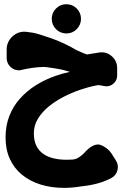

<svg xmlns="http://www.w3.org/2000/svg" viewBox="-20 -582 598 921"><path d="M536.1 188 514.7 154.1C509.1 145.3 502.3 137.8 494 131.5C480.6 121.3 468.9 114.9 459 112.2C449.1 109.6 437.6 111.4 424.6 117.8C411.5 124.2 396.9 136.7 380.7 155.2C377.4 159 370.2 164.7 359 172.3C349.4 179 338.7 182.6 327.1 183.4C317.5 184 308.1 184.3 298.8 184.3C276.4 184.3 255.7 182 236.6 177.4C217.5 172.8 201 165.6 187 155.7C173 145.8 162.1 132.8 154.2 116.8C146.4 100.8 142.4 81.1 142.4 57.7C142.4 32.3 148.9 8.9 161.9 -12.5C174.9 -33.8 192 -53.3 213.3 -70.8C234.7 -88.3 258.5 -103.8 284.7 -117.3C310.9 -130.8 337.4 -142.1 364.3 -151.3C391.2 -160.4 416.5 -167.3 440.2 -171.8C443.7 -172.5 447.8 -173.3 452.4 -174L487.1 -168C502 -167.3 514.9 -172 525.7 -182.3C536.6 -192.6 542 -205.2 542 -220.2V-255.5C542 -277.2 534.1 -295.5 518.3 -310.4C502.5 -325.4 483.8 -332.2 462.1 -331L396.7 -320.7C381.1 -326.3 364.3 -333.3 346.3 -341.9C307.3 -365.2 266.5 -384.2 223.8 -399.1C181.1 -413.9 152.3 -422.6 137.5 -425C122.7 -427.5 111.1 -429.1 102.7 -429.8C78.1 -431.2 56.8 -423.4 38.9 -406.4C21 -389.5 12 -368.7 12 -344V-303.9C12 -286.9 18.2 -272.6 30.5 -260.9C42.8 -249.2 57.4 -243.8 74.4 -244.7C116.7 -254.9 155.4 -260.3 190.3 -260.9C194.9 -260.5 199.9 -260.1 205.1 -259.6C205.4 -259.6 205.6 -259.6 205.7 -259.5C226.1 -257 245.6 -253.9 264.4 -250.4C269 -249.5 273.4 -248.7 277.6 -247.8C290.3 -244.8 302.8 -241.3 315.1 -237.3C291 -232.1 267.7 -225.6 245 -217.6C211.7 -205.9 180.7 -191 151.9 -173C123.2 -154.9 97.9 -133.7 76.1 -109.3C54.2 -84.9 37.2 -57.2 25 -26.2C12.8 4.8 6.7 39.4 6.7 77.5C6.7 116.1 13.5 150.4 27.3 180.5C41 210.5 60.4 235.8 85.6 256.3C110.8 276.9 140.5 292.6 174.8 303.2C209.1 313.9 246.6 319.2 287.3 319.2C312.6 319.2 340.2 316.8 370.1 312C428.8 305.9 477.1 292.3 515.1 271.3C529.9 263 539.4 250.6 543.5 234.1C547.7 217.7 545.2 202.3 536.1 188ZM228.2 -491.7C228.2 -472.3 235.1 -455.8 248.8 -442.1C262.5 -428.4 279 -421.5 298.3 -421.5C317.7 -421.5 334.2 -428.4 347.9 -442.1C361.6 -455.8 368.5 -472.3 368.5 -491.7C368.5 -511 361.6 -527.6 347.9 -541.3C334.2 -554.9 317.7 -561.8 298.3 -561.8C279 -561.8 262.5 -554.9 248.8 -541.3C235.1 -527.6 228.2 -511 228.2 -491.7Z"/></svg>

Font: Qalbi
Style: Regular
Weight: 400
Version: Version 001.000